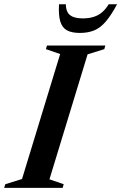

<svg xmlns="http://www.w3.org/2000/svg" viewBox="-52 -904 584 924"><path d="M237.5 -644 169 -667.5 174 -685H455L450 -667.5L369.5 -642.5L186 -41L254.5 -17.5L249.5 0H-32L-26.5 -17.5L54 -42.5ZM347.5 -815.5Q376 -815.5 398.8 -822.8Q421.5 -830 439.5 -845.2Q457.5 -860.5 471 -883.5H511.5Q483 -830.5 457 -800.2Q431 -770 401.5 -757.8Q372 -745.5 332.5 -745.5Q293 -745.5 270 -758.2Q247 -771 238 -801.2Q229 -831.5 232 -883.5H265Q265 -860.5 273.2 -845.2Q281.5 -830 299.8 -822.8Q318 -815.5 347.5 -815.5Z"/></svg>

Font: Newsreader 36pt SemiBold
Style: Italic
Weight: 600
Italic angle: -17°
Designer: Hugues Gentile
Foundry: Production Type
Version: Version 1.003